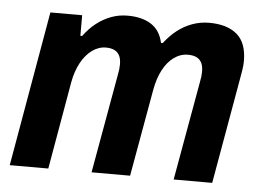

<svg xmlns="http://www.w3.org/2000/svg" viewBox="-44 -594 886 650"><g transform="rotate(5 399.5 -269.5)"><path d="M11 0 103 -527H211V-457H217Q236 -483 259 -501Q282 -519 308.5 -529Q335 -539 365 -539Q414 -539 445 -519Q476 -499 485 -457H491Q511 -483 534 -501Q557 -519 584.5 -529Q612 -539 642 -539Q703 -539 736.5 -510.5Q770 -482 770 -420Q770 -406 767.5 -390.5Q765 -375 762 -358L699 0H568L628 -337Q630 -347 631 -355.5Q632 -364 632 -372Q632 -391 626 -402.5Q620 -414 608.5 -419.5Q597 -425 580 -425Q554 -425 532 -409Q510 -393 495 -364.5Q480 -336 473 -298L420 0H289L349 -337Q351 -347 352 -355.5Q353 -364 353 -372Q353 -391 347 -402.5Q341 -414 329.5 -419.5Q318 -425 301 -425Q276 -425 254 -409Q232 -393 216.5 -364.5Q201 -336 194 -298L142 0Z"/></g></svg>

Font: Archivo SemiCondensed
Style: Bold Italic
Weight: 700
Width: 4
Italic angle: -10°
Designer: Hector Gatti
Foundry: Omnibus-Type
Version: Version 2.001